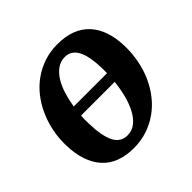

<svg xmlns="http://www.w3.org/2000/svg" viewBox="-150 -714 873 873"><g transform="rotate(-45 286.5 -277.5)"><path d="M31.7 -213.4Q30.3 -260.3 39.3 -304.9Q48.3 -349.6 66.2 -389.2Q84 -428.7 110.1 -461.7Q136.2 -494.6 169.7 -518.3Q203.1 -542 243.2 -555.2Q283.2 -568.4 329.1 -568.4Q429.7 -568.4 483.4 -510.5Q537.1 -452.6 539.6 -344.2Q540.5 -297.4 531.7 -252.4Q522.9 -207.5 505.1 -168Q487.3 -128.4 460.9 -95.2Q434.6 -62 401.1 -38.3Q367.7 -14.6 327.4 -1.2Q287.1 12.2 241.7 12.2Q140.6 12.2 87.9 -46.4Q35.2 -105 31.7 -213.4ZM395.5 -315.4V-345.2Q393.6 -427.7 372.6 -465.6Q351.6 -503.4 311.5 -503.4Q283.7 -503.4 262 -487.8Q240.2 -472.2 224.1 -446.3Q208 -420.4 197.5 -386.2Q187 -352.1 181.2 -315.4ZM261.7 -49.3Q291.5 -49.3 314 -67.4Q336.4 -85.4 352.3 -115.5Q368.2 -145.5 377.9 -183.8Q387.7 -222.2 392.1 -262.7H175.3Q174.3 -250 174.3 -237.3Q174.3 -224.6 174.8 -212.4Q176.8 -129.4 197.5 -89.4Q218.3 -49.3 261.7 -49.3Z"/></g></svg>

Font: Merriweather Bold
Style: Italic
Weight: 700
Italic angle: -7°
Designer: Eben Sorkin ( eben@eyebytes.com )
Foundry: Eben Sorkin ( eben@eyebytes.com )
Version: Version 1.5; ttfautohint (v0.97) -l 13 -r 13 -G 200 -x 24 -f